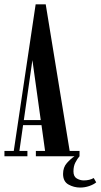

<svg xmlns="http://www.w3.org/2000/svg" viewBox="-22 -721 464 886"><path d="M-1.5 0V-24.5H41.5L142.5 -701H189L299.5 -24.5H345V0Q334.5 12 325.8 29Q317 46 317 70Q317 93.5 332.2 102.5Q347.5 111.5 364.5 111.5Q391.5 111.5 410.5 100.5L422 120.5Q410 130.5 389.8 137.5Q369.5 144.5 348 144.5Q319 144.5 294 130.5Q269 116.5 269 81.5Q269 51 286.8 31.2Q304.5 11.5 322 0H143.5V-24.5H186L169.5 -143.5H84.5L67.5 -24.5H104.5V0ZM88 -167H166L127.5 -443.5Z"/></svg>

Font: Imbue 50pt SemiBold
Style: Regular
Weight: 600
Designer: Tyler Finck
Foundry: Etcetera Type Company
Version: Version 1.102; ttfautohint (v1.8.3)